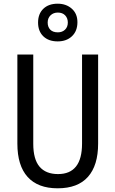

<svg xmlns="http://www.w3.org/2000/svg" viewBox="-20 -1009 625 1039"><path d="M511 -232Q511 -114 456 -52Q401 10 292 10Q185 10 129.5 -51.5Q74 -113 74 -232V-714H160V-231Q160 -147 194 -107Q228 -67 294 -67Q424 -67 424 -232V-714H511ZM292 -785Q243 -785 214.5 -812.5Q186 -840 186 -887Q186 -934 214.5 -961.5Q243 -989 292 -989Q338 -989 368.5 -962Q399 -935 399 -889Q399 -841 369.5 -813Q340 -785 292 -785ZM293 -834Q317 -834 332 -848.5Q347 -863 347 -887Q347 -911 332.5 -926Q318 -941 293 -941Q269 -941 253.5 -926Q238 -911 238 -887Q238 -863 252 -848.5Q266 -834 293 -834Z"/></svg>

Font: Noto Sans Devanagari Condensed
Style: Regular
Weight: 400
Width: 3
Designer: Jelle Bosma - Monotype Design Team
Foundry: Monotype Imaging Inc.
Version: Version 2.004; ttfautohint (v1.8.4.7-5d5b)